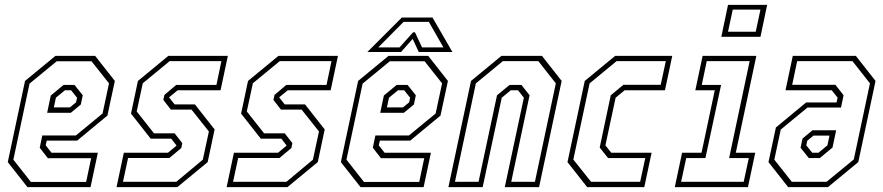

<svg xmlns="http://www.w3.org/2000/svg" viewBox="-20 -770 3634 790"><path d="M371.5 -540 452.5 -437 422 -294.5 297.5 -191.5H172.5L168 -172L192 -141.5H382.5L352.5 0H93L12 -103L83 -437L208 -540ZM356.5 -518H213.5L101.5 -426L35 -113L107 -21.5H334.5L355 -119H177L143.5 -162L154 -212.5H292L402 -303L428.5 -427ZM286.5 -420.5 320.5 -378 312.5 -340 271.5 -306H174L189 -377L241.5 -420.5ZM272.5 -398.5H247L210 -368L201.5 -328H267.5L293 -349L297 -368Z M459.5 0 489.5 -141.5H671L706.5 -171L684.5 -199.5H600L519 -302.5L547.5 -437L672.5 -540H917.5L887.5 -398.5H711L675.5 -369.5L698.5 -340.5H782L863 -237.5L834.5 -103L709.5 0ZM486 -22H705.5L814.5 -113L839.5 -229L768 -319H683L652 -359L656.5 -379.5L705 -420.5H870.5L891 -518.5H678L567.5 -427.5L542.5 -311.5L613.5 -221.5H698.5L730 -181L726 -161L677 -120H507Z M912.5 0 942.5 -141.5H1124L1159.5 -171L1137.5 -199.5H1053L972 -302.5L1000.5 -437L1125.5 -540H1370.5L1340.5 -398.5H1164L1128.5 -369.5L1151.5 -340.5H1235L1316 -237.5L1287.5 -103L1162.5 0ZM939 -22H1158.5L1267.5 -113L1292.5 -229L1221 -319H1136L1105 -359L1109.5 -379.5L1158 -420.5H1323.5L1344 -518.5H1131L1020.5 -427.5L995.5 -311.5L1066.5 -221.5H1151.5L1183 -181L1179 -161L1130 -120H960Z M1742 -540 1823 -437 1792.5 -294.5 1668 -191.5H1543L1538.5 -172L1562.5 -141.5H1753L1723 0H1463.5L1382.5 -103L1453.5 -437L1578.5 -540ZM1727 -518H1584L1472 -426L1405.5 -113L1477.5 -21.5H1705L1725.5 -119H1547.5L1514 -162L1524.5 -212.5H1662.5L1772.5 -303L1799 -427ZM1657 -420.5 1691 -378 1683 -340 1642 -306H1544.5L1559.5 -377L1612 -420.5ZM1643 -398.5H1617.5L1580.5 -368L1572 -328H1638L1663.5 -349L1667.5 -368ZM1633.5 -698H1759.5L1841.5 -556H1703L1678 -610L1630 -556H1491.5ZM1640.5 -680 1536.5 -575H1624L1679.5 -637H1687.5L1716.5 -575H1804.5L1744.5 -680Z M1825 0 1918 -437 2043 -540H2210L2291 -437L2198 0H2057L2135.5 -368L2111.5 -398.5H2081.5L2044.5 -368L1966 0ZM1852 -22H1949L2025 -378L2076.5 -420.5H2125.5L2159 -378L2083.5 -22H2181L2267 -427L2195 -518.5H2049L1938 -427Z M2396 0 2315 -103 2386 -437 2511 -540H2746L2716 -398.5H2550L2513 -368L2471 -172L2495 -141.5H2661L2631 0ZM2412 -22H2614L2635 -119.5H2482L2447.5 -163L2493 -378L2545 -421H2698.5L2719.5 -518.5H2517L2406 -427L2339 -113.5Z M2948 -618.5 2975.5 -750H3136.5L3109 -618.5ZM2975.5 -639.5H3089.5L3109 -730.5H2995ZM2756.5 0 2786.5 -141.5H2866.5L2921 -398.5H2841L2871 -540H3092L3007.5 -141.5H3087.5L3057.5 0ZM2782.5 -22H3040L3061 -119.5H2980L3064.5 -518.5H2888L2867.5 -420.5H2947L2882.5 -119.5H2803.5Z M3223 0 3142 -103 3172.5 -245.5 3297 -348.5H3422L3426.5 -368L3402.5 -398.5H3212L3242 -540H3501.5L3582.5 -437L3511.5 -103L3386.5 0ZM3238 -22H3381L3493 -114L3559.5 -427L3487.5 -518.5H3260L3239.5 -421H3417.5L3451 -378L3440.5 -327.5H3302.5L3192.5 -237L3166 -113ZM3308 -119.5 3274 -162 3282 -200 3323 -234H3420.5L3405.5 -163L3353 -119.5ZM3322 -141.5H3347.5L3384.5 -172L3393 -212H3327L3301.5 -191L3297.5 -172Z"/></svg>

Font: Tourney Condensed ExtraLight
Style: Italic
Weight: 200
Width: 3
Italic angle: -12°
Designer: Tyler Finck
Foundry: Etcetera Type Co
Version: Version 1.010; ttfautohint (v1.8.3)